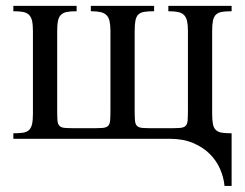

<svg xmlns="http://www.w3.org/2000/svg" viewBox="-20 -467 824 646"><path d="M735.4 158.7Q732.9 130.4 720.7 102.1Q708.5 73.7 685.8 51Q663.1 28.3 629.6 14.2Q596.2 0 551.8 0H24.9V-18.6Q44.9 -18.6 57.6 -20.5Q70.3 -22.5 77.6 -29.5Q85 -36.6 87.9 -49.6Q90.8 -62.5 90.8 -84.5V-362.8Q90.8 -383.8 87.9 -396.7Q85 -409.7 77.6 -417Q70.3 -424.3 57.6 -426.8Q44.9 -429.2 24.9 -429.2V-447.3H237.8V-429.2Q217.8 -429.2 205.1 -426.8Q192.4 -424.3 185.1 -417Q177.7 -409.7 175 -396.7Q172.4 -383.8 172.4 -362.8V-98.1Q172.4 -74.7 173.3 -62Q174.3 -49.3 180.2 -43.5Q186 -37.6 198.7 -36.6Q211.4 -35.6 234.9 -35.6H288.6Q312 -35.6 325 -36.6Q337.9 -37.6 343.8 -43.5Q349.6 -49.3 350.6 -62Q351.6 -74.7 351.6 -98.1V-362.8Q351.6 -382.8 348.6 -395.8Q345.7 -408.7 338.4 -416Q331.1 -423.3 318.4 -426.3Q305.7 -429.2 285.6 -429.2V-447.3H498.5V-429.2Q478.5 -429.2 465.8 -427.2Q453.1 -425.3 445.8 -418.5Q438.5 -411.6 435.8 -398.4Q433.1 -385.3 433.1 -362.8V-98.1Q433.1 -74.7 434.1 -62Q435.1 -49.3 440.9 -43.5Q446.8 -37.6 459.5 -36.6Q472.2 -35.6 495.6 -35.6H549.3Q572.8 -35.6 585.7 -36.6Q598.6 -37.6 604.5 -43.5Q610.4 -49.3 611.3 -62Q612.3 -74.7 612.3 -98.1V-362.8Q612.3 -383.3 609.4 -396.2Q606.4 -409.2 599.1 -416.5Q591.8 -423.8 579.1 -426.5Q566.4 -429.2 546.4 -429.2V-447.3H759.3V-429.2Q739.3 -429.2 726.6 -427Q713.9 -424.8 706.5 -417.7Q699.2 -410.6 696.5 -397.5Q693.8 -384.3 693.8 -362.8V-84.5Q693.8 -62 696.5 -49.1Q699.2 -36.1 706.5 -29.3Q713.9 -22.5 726.6 -20.5Q739.3 -18.6 759.3 -18.6V158.7Z"/></svg>

Font: Doulos SIL Compact
Style: Regular
Weight: 400
Designer: Walt Agee, Victor Gaultney, Peter Martin, Debbi Hosken
Foundry: SIL International
Version: Version 4.110; 2011; Maintenance release ; LnSpcTght